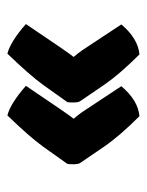

<svg xmlns="http://www.w3.org/2000/svg" viewBox="41 -522 397 519"><g transform="rotate(-90 239.5 -262.5)"><path d="M58 -245Q55 -251 55 -262.5Q55 -274 56 -279L103 -345Q129 -381 187 -441Q219 -433 267 -391Q185 -269 178 -262Q189 -249 196 -239L266 -133Q228 -88 185 -84Q132 -137 103 -179ZM225 -245Q222 -251 222 -262.5Q222 -274 223 -279L270 -345Q296 -381 354 -441Q386 -433 434 -391Q352 -269 345 -262Q356 -249 363 -239L433 -133Q395 -88 352 -84Q299 -137 270 -179Z"/></g></svg>

Font: Inika
Style: Bold
Weight: 700
Version: Version 1.001